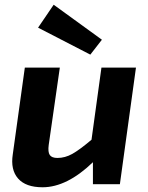

<svg xmlns="http://www.w3.org/2000/svg" viewBox="-20 -779 627 812"><path d="M362 -548 141 -662 207 -759 411 -611ZM555 -493 487 0H373V-93Q263 13 160 13Q89 13 56.5 -24Q24 -61 34 -126L85 -493H233L186 -166Q182 -136 190.5 -123.5Q199 -111 223 -111Q255 -111 285.5 -128Q316 -145 367 -188L409 -493Z"/></svg>

Font: Ezarion
Style: Bold Italic
Weight: 700
Italic angle: -8°
Designer: Natanael Gama
Version: Version 1.001;PS 001.001;hotconv 1.0.70;makeotf.lib2.5.58329